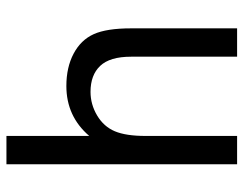

<svg xmlns="http://www.w3.org/2000/svg" viewBox="-100 -656 756 596"><g transform="rotate(-90 278.0 -358.0)"><path d="M66 0V-716H154V-459Q215 -530 309 -530Q367 -530 409.5 -507.5Q452 -485 470 -445Q488 -405 488 -329V0H400V-329Q400 -395 371.5 -425Q343 -455 291 -455Q252 -455 217.5 -434.5Q183 -414 168.5 -379.5Q154 -345 154 -284V0Z"/></g></svg>

Font: Ekushey Amar Desh
Style: Regular
Weight: 400
Designer: Al Mamun Sumon
Foundry: Al Mamun Sumon
Version: Version 1.0